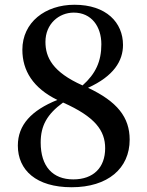

<svg xmlns="http://www.w3.org/2000/svg" viewBox="-20 -771 619 807"><path d="M281 16C433 16 525 -63 525 -184C525 -278 473 -344 350 -402C458 -451 497 -515 497 -582C497 -676 427 -751 293 -751C170 -751 74 -677 74 -562C74 -474 119 -401 221 -351C112 -307 55 -246 55 -159C55 -56 132 16 281 16ZM327 -412C201 -468 171 -530 171 -595C171 -671 228 -718 290 -718C365 -718 406 -659 406 -585C406 -513 382 -461 327 -412ZM245 -340C380 -280 422 -222 422 -148C422 -67 373 -17 288 -17C202 -17 151 -71 151 -172C151 -243 178 -291 245 -340Z"/></svg>

Font: GenKiMin2 TW SB
Style: Regular
Weight: 600
Version: Version 2.100;PS 2.1;hotconv 16.6.51;makeotf.lib2.5.65220 DE